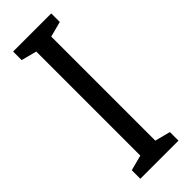

<svg xmlns="http://www.w3.org/2000/svg" viewBox="-239 -738 762 762"><g transform="rotate(-45 141.5 -357.0)"><path d="M248 0V-48L183 -65V-649L248 -666V-714H34V-666L99 -649V-65L34 -48V0Z"/></g></svg>

Font: Noto Sans Gujarati UI ExtraCondensed
Style: Regular
Weight: 400
Width: 2
Designer: Jelle Bosma - Monotype Design Team, Universal Thirst
Foundry: Monotype Imaging Inc.
Version: Version 2.106